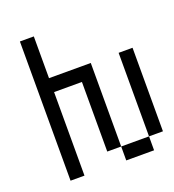

<svg xmlns="http://www.w3.org/2000/svg" viewBox="-117 -717 735 810"><g transform="rotate(-20 250.0 -312.5)"><path d="M125 -437.5H312.5V-62.5H250V-375H125V0H62.5V-625H125ZM312.5 -62.5H437.5V0H312.5ZM437.5 -437.5H500V-62.5H437.5Z"/></g></svg>

Font: 寒蝉点阵体 16px
Style: Regular
Weight: 400
Designer: Designed by Warren2060
Foundry: ChillType
Version: Version 1.000